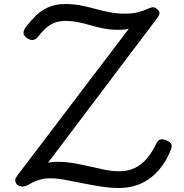

<svg xmlns="http://www.w3.org/2000/svg" viewBox="-20 -917 913 954"><path d="M568 17Q526 17 479 9.5Q432 2 385.5 -7.5Q339 -17 297.5 -24.5Q256 -32 225 -31Q203 -31 186 -26.5Q169 -22 154.5 -16Q140 -10 125 -1Q100 12 86 9.5Q72 7 64 0Q56 -11 55.5 -21Q55 -31 70 -50L620 -774Q609 -771 595 -770Q581 -769 566 -769Q528 -769 495 -775.5Q462 -782 431.5 -791Q401 -800 369.5 -806.5Q338 -813 303 -813Q272 -813 247.5 -802.5Q223 -792 204 -773.5Q185 -755 168 -733Q160 -723 146.5 -719Q133 -715 114 -728Q98 -739 97 -752.5Q96 -766 110 -785Q132 -813 157.5 -838.5Q183 -864 219 -880.5Q255 -897 305 -897Q346 -897 381.5 -890Q417 -883 451.5 -873.5Q486 -864 523 -856.5Q560 -849 603 -849Q638 -849 666.5 -856.5Q695 -864 716 -874Q732 -881 741 -881Q750 -881 759 -873Q773 -862 772.5 -852Q772 -842 761 -827L219 -109Q230 -111 242 -112Q254 -113 266 -113Q307 -113 347 -106Q387 -99 425.5 -90Q464 -81 501 -73.5Q538 -66 573 -66Q616 -66 649.5 -82Q683 -98 709 -128.5Q735 -159 756 -202Q763 -218 774.5 -223Q786 -228 806 -220Q826 -212 831 -201Q836 -190 829 -173Q807 -117 771 -74Q735 -31 685 -7Q635 17 568 17Z"/></svg>

Font: Playwrite HR Lijeva
Style: Regular
Weight: 400
Designer: Veronika Burian, José Scaglione
Foundry: TypeTogether
Version: Version 1.002